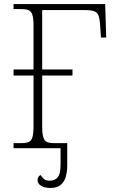

<svg xmlns="http://www.w3.org/2000/svg" viewBox="-20 -734 571 951"><path d="M47 0V-25H85Q109 -25 122 -30.5Q135 -36 140.5 -54Q146 -72 146 -109V-360H47V-390H146V-606Q146 -642 140.5 -660Q135 -678 122 -683.5Q109 -689 84 -689H47V-714H501L506 -548H480L476 -609Q474 -639 468.5 -655.5Q463 -672 447.5 -678Q432 -684 401 -684H189V-390H339V-360H189V-108Q189 -72 194.5 -54Q200 -36 213 -30.5Q226 -25 251 -25H313V87Q313 115 306 140.5Q299 166 281 181.5Q263 197 229 197Q202 197 184 186.5Q166 176 166 159Q166 140 181 133Q187 143 197 152Q207 161 225 161Q252 161 266 144Q280 127 280 82V0Z"/></svg>

Font: Noto Serif ExtraLight
Style: Regular
Weight: 200
Designer: Monotype Design Team
Foundry: Monotype Imaging Inc.
Version: Version 2.015; ttfautohint (v1.8.4.7-5d5b)